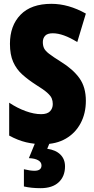

<svg xmlns="http://www.w3.org/2000/svg" viewBox="-20 -744 494 1004"><path d="M429 -217Q429 -151 401.5 -99.5Q374 -48 324 -19Q274 10 205 10Q159 10 116.5 0Q74 -10 28 -35V-207Q70 -179 114 -163Q158 -147 195 -147Q227 -147 241.5 -162Q256 -177 256 -200Q256 -216 250.5 -229.5Q245 -243 226.5 -259.5Q208 -276 169 -300Q127 -327 96.5 -354.5Q66 -382 49 -420Q32 -458 32 -515Q32 -610 87.5 -667Q143 -724 249 -724Q338 -724 429 -673L384 -524Q310 -570 256 -570Q228 -570 216 -557Q204 -544 204 -524Q204 -505 210.5 -491.5Q217 -478 237 -462.5Q257 -447 297 -422Q362 -382 395.5 -335Q429 -288 429 -217ZM320 126Q320 178 287 209Q254 240 192 240Q143 240 105 231V141Q122 145 135.5 147Q149 149 160 149Q197 149 197 121Q197 104 179.5 94Q162 84 131 83L165 0H241L227 34Q271 40 295.5 64Q320 88 320 126Z"/></svg>

Font: Noto Sans Gujarati UI ExtraCondensed Black
Style: Regular
Weight: 900
Width: 2
Designer: Jelle Bosma - Monotype Design Team, Universal Thirst
Foundry: Monotype Imaging Inc.
Version: Version 2.106; ttfautohint (v1.8.4.7-5d5b)